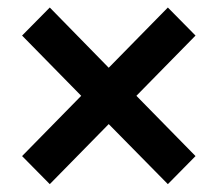

<svg xmlns="http://www.w3.org/2000/svg" viewBox="-20 -585 573 501"><path d="M37.6 -177.7 109.9 -104.5 263.7 -261.2 418 -104.5 490.2 -177.7 335.9 -335 490.2 -492.2 418 -565.4 263.7 -408.2 109.9 -565.4 37.6 -492.2 191.9 -335Z"/></svg>

Font: FAU Chimera Medium
Style: Regular
Weight: 500
Version: Version 1.002;hotconv 1.0.117;makeotfexe 2.5.65602